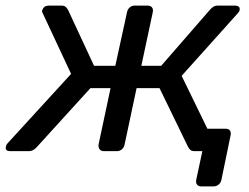

<svg xmlns="http://www.w3.org/2000/svg" viewBox="-49 -540 889 686"><path d="M-28 -16Q-27 -19 -26 -22Q-25 -25 -21 -29L205 -276L104 -492Q100 -498 102 -504Q108 -520 125 -520H170Q180 -520 185 -516Q190 -512 194 -505L287 -305H363L405 -497Q407 -507 414.5 -513.5Q422 -520 432 -520H478Q489 -520 494 -513.5Q499 -507 497 -497L456 -305H527L701 -505Q707 -512 713.5 -516Q720 -520 730 -520H790Q799 -520 804 -516Q809 -512 807 -504Q807 -499 800 -492L600 -269L692 -80H758Q768 -80 772.5 -73.5Q777 -67 775 -57L742 103Q740 113 732 119.5Q724 126 714 126H670Q660 126 655 119.5Q650 113 652 103L674 0H646Q636 0 631 -4.5Q626 -9 623 -15L521 -225H439L396 -23Q394 -13 386.5 -6.5Q379 0 368 0H322Q312 0 307 -6.5Q302 -13 303 -23L346 -225H274L83 -15Q78 -9 70.5 -4.5Q63 0 53 0H-12Q-32 0 -28 -16Z"/></svg>

Font: SVN-Rubik
Style: Italic
Weight: 400
Italic angle: -12°
Designer: Hubert and Fischer
Foundry: Hubert & Fischer
Version: Version 2.101; ttfautohint (v1.8.3)